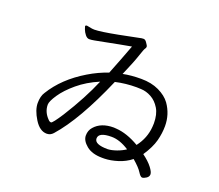

<svg xmlns="http://www.w3.org/2000/svg" viewBox="-123 -890 1246 1094"><g transform="rotate(20 500.0 -343.0)"><path d="M528 -487Q565 -572 579.5 -616Q594 -660 599 -666Q604 -672 604 -679Q604 -686 592 -702Q583 -716 572 -716Q561 -716 547.5 -712.5Q534 -709 430 -689Q326 -669 290 -669L276 -670Q246 -676 244 -676Q234 -676 234 -669Q234 -667 239.5 -652Q245 -637 256.5 -622.5Q268 -608 281.5 -608Q295 -608 312.5 -611.5Q330 -615 369.5 -622.5Q409 -630 451.5 -638.5Q494 -647 525 -652Q511 -613 490.5 -561Q470 -509 454 -468Q394 -448 336 -413Q211 -338 147 -233Q130 -208 130 -166Q130 -124 162.5 -71.5Q195 -19 238 -19Q260 -19 276 -37Q387 -162 502 -429Q563 -443 629 -443L656 -442Q688 -441 719 -424Q750 -407 771 -372.5Q792 -338 792 -283L791 -263Q786 -192 741 -134Q666 -178 600 -182L585 -183Q509 -183 470 -138Q451 -117 451 -86Q451 -55 485.5 -26.5Q520 2 582 2H595Q633 1 676 -12.5Q719 -26 753 -53Q794 -18 809 6Q824 30 834 30Q844 30 858.5 20.5Q873 11 873 -3.5Q873 -18 853 -44Q833 -70 795 -98Q833 -155 845 -201Q857 -247 857 -290Q857 -362 816 -420Q792 -453 746 -475Q700 -497 638 -497Q576 -497 528 -487ZM423 -402Q375 -288 292 -156Q248 -88 239 -88Q230 -88 222 -97Q187 -132 187 -177Q187 -197 215.5 -239.5Q244 -282 297 -326.5Q350 -371 423 -402ZM514 -91Q514 -129 592 -129Q642 -129 699 -92Q677 -77 647.5 -66.5Q618 -56 595 -55Q514 -55 514 -91Z"/></g></svg>

Font: LXGW WenKai Mono TC
Style: Regular
Weight: 400
Designer: LXGW / Fontworks Inc.
Foundry: LXGW / Fontworks Inc.
Version: Version 1.330